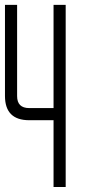

<svg xmlns="http://www.w3.org/2000/svg" viewBox="-20 -752 382 772"><path d="M0 -732.4V-366.2Q0 -268.6 97.7 -268.6H195.3V0H244.1V-732.4H195.3V-317.4H97.7Q48.8 -317.4 48.8 -365.7V-732.4Z"/></svg>

Font: Daray
Style: Regular
Weight: 400
Designer: Maxim Raikov
Foundry: Maxim Raikov
Version: Version 1.00 May 24, 2021, initial release